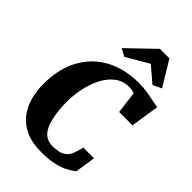

<svg xmlns="http://www.w3.org/2000/svg" viewBox="-289 -1115 1236 1236"><g transform="rotate(45 329.0 -497.0)"><path d="M335 8Q252.5 8 195.2 -17.5Q138 -43 102.5 -87.5Q67 -132 50.8 -189.5Q34.5 -247 34.5 -311Q34.5 -450.5 88.2 -549Q142 -647.5 239.2 -699.8Q336.5 -752 466.5 -752Q507 -752 544 -746Q581 -740 610.8 -733.5Q640.5 -727 658.5 -725L628.5 -529.5H507L488 -681Q477.5 -685 465.8 -687.2Q454 -689.5 440 -689.5Q381 -689.5 339 -655.5Q297 -621.5 270.5 -566.5Q244 -511.5 232.2 -446.8Q220.5 -382 222 -321Q226 -198 258 -134Q290 -70 361 -70Q377 -70 408.8 -74.8Q440.5 -79.5 468 -106.5Q481 -122 490.2 -149.2Q499.5 -176.5 507 -204.5H603.5L582.5 -65Q564 -50.5 533.8 -33.2Q503.5 -16 455.2 -4Q407 8 335 8ZM228 -832 405.5 -1002.5H492L595 -832L536 -804Q510 -826 484 -848.5Q458 -871 431.5 -893Q393.5 -871 355.5 -848.5Q317.5 -826 279.5 -804Z"/></g></svg>

Font: Merriweather Black
Style: Italic
Weight: 900
Italic angle: -7.8°
Designer: Eben Sorkin
Foundry: Eben Sorkin
Version: Version 2.200;gftools[0.9.31]